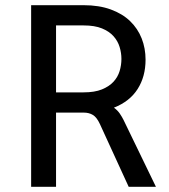

<svg xmlns="http://www.w3.org/2000/svg" viewBox="-20 -720 651 740"><path d="M365 -242Q353 -268 338 -277Q323 -286 303 -286H302H196V0H100V-700H302Q362 -700 407 -683.5Q452 -667 481.5 -638.5Q511 -610 526 -572Q541 -534 541 -490Q541 -425 510.5 -377Q480 -329 419 -305Q433 -295 441.5 -282.5Q450 -270 456 -258L581 0H476ZM196 -622V-364H302Q345 -364 373 -375.5Q401 -387 417.5 -405Q434 -423 441 -446Q448 -469 448 -493Q448 -516 441 -539Q434 -562 417.5 -580.5Q401 -599 373 -610.5Q345 -622 302 -622Z"/></svg>

Font: Orienta
Style: Regular
Weight: 400
Designer: Eduardo Rodriguez Tunni
Foundry: Eduardo Rodriguez Tunni
Version: Version 1.001